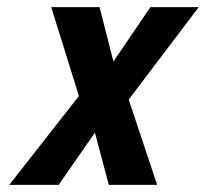

<svg xmlns="http://www.w3.org/2000/svg" viewBox="-20 -520 579 540"><path d="M202 -250 124 -500H260L299 -347L403 -500H539L342 -240L422 0H286L247 -147L145 0H6Z"/></svg>

Font: Cairo
Style: Bold Italic
Weight: 700
Italic angle: -13°
Designer: Mohamed Gaber, Accademia di Belle Arti di Urbino and others
Foundry: Kief Type Foundry, Accademia di Belle Arti di Urbino and others
Version: Version 3.011